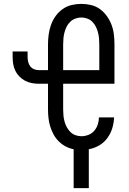

<svg xmlns="http://www.w3.org/2000/svg" viewBox="-20 -763 665 988"><path d="M359 205V5Q338 1 318 -9.5Q298 -20 282 -36Q266 -52 255.5 -71.5Q245 -91 238.5 -112Q232 -133 229.5 -155.5Q227 -178 227 -200V-332H180Q162 -332 143.5 -335.5Q125 -339 109 -347.5Q93 -356 80 -369Q67 -382 59 -398.5Q51 -415 48 -433Q45 -451 45 -470V-498H122V-470Q122 -457 125 -444.5Q128 -432 135.5 -422Q143 -412 155 -407Q167 -402 180 -402H227V-535Q227 -560 230.5 -585.5Q234 -611 242.5 -635Q251 -659 266 -680Q281 -701 302 -716Q323 -731 348 -737Q373 -743 398 -743Q424 -743 449 -737Q474 -731 494.5 -716Q515 -701 530 -680Q545 -659 554 -635Q563 -611 566 -585.5Q569 -560 569 -535V-332H305V-200Q305 -184 306.5 -168.5Q308 -153 312 -138Q316 -123 323.5 -109Q331 -95 342 -84Q353 -73 368 -67.5Q383 -62 399 -62Q417 -62 435 -69Q453 -76 465 -90Q477 -104 483 -122Q489 -140 489 -159H567Q566 -130 557.5 -102.5Q549 -75 532 -52Q515 -29 490 -14.5Q465 0 437 5V205ZM305 -402H491V-535Q491 -551 489.5 -566.5Q488 -582 484 -597Q480 -612 473 -626Q466 -640 455 -651Q444 -662 429 -667.5Q414 -673 398 -673Q383 -673 368 -667.5Q353 -662 341.5 -651Q330 -640 323 -626Q316 -612 312 -597Q308 -582 306.5 -566.5Q305 -551 305 -535Z"/></svg>

Font: Zed Sans
Style: Regular
Weight: 400
Designer: Belleve Invis
Foundry: Belleve Invis
Version: Version 1.0.0; ttfautohint (v1.8.4)